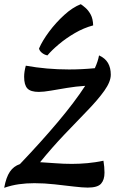

<svg xmlns="http://www.w3.org/2000/svg" viewBox="-39 -883 554 915"><path d="M84 -570Q183 -552 290 -552Q351 -552 413 -558Q428 -591 433 -619Q462 -606 475.5 -583Q489 -560 489 -527Q489 -494 458.5 -451Q428 -408 377.5 -356Q327 -304 268 -242Q209 -180 152 -110Q189 -108 226.5 -105Q264 -102 304 -102Q340 -102 378 -105.5Q416 -109 454 -117Q459 -87 459 -60Q459 -26 442.5 -7.5Q426 11 379 11Q355 11 313 6Q271 1 221.5 -4.5Q172 -10 125 -10Q86 -10 51 -5Q16 0 -19 12Q-10 -38 8 -64.5Q26 -91 56 -101Q158 -208 237.5 -302.5Q317 -397 367 -474Q322 -471 280 -464Q238 -457 203 -451Q168 -445 146 -445Q107 -445 91.5 -461.5Q76 -478 76 -517Q76 -541 84 -570ZM147 -652Q163 -689 195 -732Q227 -775 267 -811.5Q307 -848 346 -863Q354 -858 368 -846Q382 -834 393 -814Q404 -794 405 -762Q360 -750 318 -725.5Q276 -701 242 -672.5Q208 -644 187 -619Q172 -622 160.5 -631.5Q149 -641 147 -652Z"/></svg>

Font: Merienda SemiBold
Style: Regular
Weight: 600
Designer: Eduardo Rodriguez Tunni
Foundry: Eduardo Rodriguez Tunni
Version: Version 2.001; ttfautohint (v1.8.4.7-5d5b)